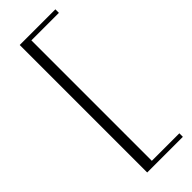

<svg xmlns="http://www.w3.org/2000/svg" viewBox="-294 -829 967 967"><g transform="rotate(-45 190.0 -345.0)"><path d="M354 -774V-799H100V109H354V84H158V-774Z"/></g></svg>

Font: Sprat
Style: Regular
Weight: 400
Designer: Ethan Nakache
Foundry: Collletttivo
Version: Version 2.000;Glyphs 3.2 (3217)